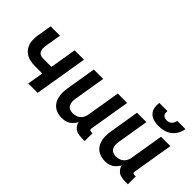

<svg xmlns="http://www.w3.org/2000/svg" viewBox="-41 -1273 1810 1810"><g transform="rotate(45 864.0 -368.0)"><path d="M329 0H454L542 -530H417L373 -265H258Q240 -265 224 -273Q208 -281 200.5 -297.5Q193 -314 192.5 -332.5Q192 -351 195 -369L222 -530H97L73 -386Q67 -350 69 -314.5Q71 -279 85.5 -248.5Q100 -218 127 -197Q154 -176 188 -168Q222 -160 258 -160H356Z M782 8Q810 8 838 -1Q866 -10 887.5 -31.5Q909 -53 923 -78Q927 -50 946.5 -28.5Q966 -7 994 0.5Q1022 8 1052 8H1089V-97H1070Q1063 -97 1057.5 -99.5Q1052 -102 1050.5 -108Q1049 -114 1050 -121L1118 -530H993L937 -192Q933 -166 917 -142Q901 -118 875 -107.5Q849 -97 823 -97Q801 -97 782 -105.5Q763 -114 753.5 -132.5Q744 -151 743 -172Q742 -193 746 -215L798 -530H673L624 -232Q618 -197 618 -162Q618 -127 628.5 -95Q639 -63 661 -39Q683 -15 715.5 -3.5Q748 8 782 8Z M1358 8Q1386 8 1414 -1Q1442 -10 1463.5 -31.5Q1485 -53 1499 -78Q1503 -50 1522.5 -28.5Q1542 -7 1570 0.5Q1598 8 1628 8H1665V-97H1646Q1639 -97 1633.5 -99.5Q1628 -102 1626.5 -108Q1625 -114 1626 -121L1694 -530H1569L1513 -192Q1509 -166 1493 -142Q1477 -118 1451 -107.5Q1425 -97 1399 -97Q1377 -97 1358 -105.5Q1339 -114 1329.5 -132.5Q1320 -151 1319 -172Q1318 -193 1322 -215L1374 -530H1249L1200 -232Q1194 -197 1194 -162Q1194 -127 1204.5 -95Q1215 -63 1237 -39Q1259 -15 1291.5 -3.5Q1324 8 1358 8ZM1480 -584Q1514 -584 1548.5 -592.5Q1583 -601 1612.5 -623.5Q1642 -646 1659 -678Q1676 -710 1681 -744H1572Q1569 -726 1559 -709Q1549 -692 1531.5 -684Q1514 -676 1496 -676Q1478 -676 1462.5 -684Q1447 -692 1442.5 -709Q1438 -726 1441 -744H1332Q1327 -711 1333 -678.5Q1339 -646 1361.5 -623.5Q1384 -601 1415.5 -592.5Q1447 -584 1480 -584Z"/></g></svg>

Font: Iosevka Sparkle
Style: Bold Italic
Weight: 700
Italic angle: -9°
Designer: Belleve Invis
Foundry: Belleve Invis
Version: Version 4.5.0; ttfautohint (v1.8.3)